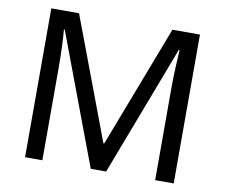

<svg xmlns="http://www.w3.org/2000/svg" viewBox="-78 -810 1064 907"><g transform="rotate(10 453.5 -357.0)"><path d="M412 0 177 -626H173Q176 -595 178 -542.5Q180 -490 180 -433V0H97V-714H230L450 -129H454L678 -714H810V0H721V-439Q721 -491 723.5 -542Q726 -593 728 -625H724L486 0Z"/></g></svg>

Font: Noto Sans Indic Siyaq Numbers
Style: Regular
Weight: 400
Designer: Monotype Design Team
Foundry: Monotype Imaging Inc.
Version: Version 2.002; ttfautohint (v1.8.4.7-5d5b)